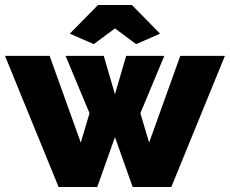

<svg xmlns="http://www.w3.org/2000/svg" viewBox="-30 -750 922 770"><path d="M250 -615 363 -730H499L612 -615L516 -573L431 -636L346 -573ZM693 -526H872L657 0H502L431 -200L360 0H205L-10 -526H169L294 -178L329 -296L233 -526H386L431 -372L476 -526H629L533 -296L568 -178Z"/></svg>

Font: Raleway-v4020 Black
Style: Regular
Weight: 900
Designer: Matt McInerney, Pablo Impallari, Rodrigo Fuenzalida
Foundry: Matt McInerney, Pablo Impallari, Rodrigo Fuenzalida
Version: Version 4.020;PS 004.020;hotconv 1.0.88;makeotf.lib2.5.64775